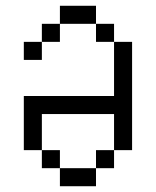

<svg xmlns="http://www.w3.org/2000/svg" viewBox="-20 -645 540 665"><path d="M312.5 -562.5H187.5V-625H312.5ZM62.5 -312.5H375V-500H437.5V-125H375V-250H125V-125H62.5ZM62.5 -500H125V-437.5H62.5ZM125 -125H187.5V-62.5H125ZM125 -562.5H187.5V-500H125ZM187.5 -62.5H312.5V0H187.5ZM312.5 -125H375V-62.5H312.5ZM312.5 -562.5H375V-500H312.5Z"/></svg>

Font: 寒蝉点阵体 16px
Style: Regular
Weight: 400
Designer: Designed by Warren2060
Foundry: ChillType
Version: Version 1.000